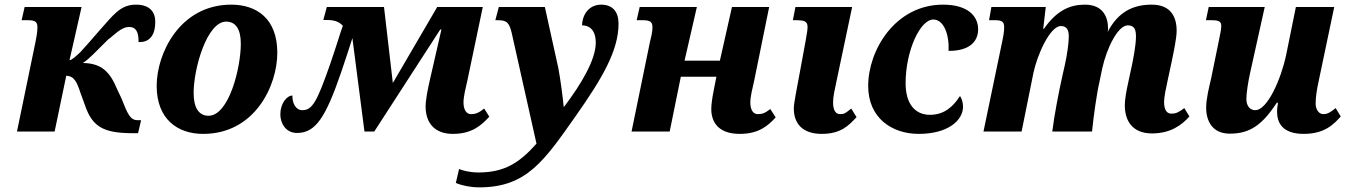

<svg xmlns="http://www.w3.org/2000/svg" viewBox="-20 -566 5796 826"><path d="M547 7H574L587 -49H574C540 -48 530 -74 502 -144L484 -182C453 -257 417 -294 336 -295C363 -311 390 -342 445 -396C471 -414 500 -450 536 -450C563 -450 577 -431 576 -385C627 -383 648 -419 648 -472C648 -513 626 -546 565 -546C496 -546 466 -499 408 -435C368 -389 351 -369 326 -342C310 -327 289 -307 279 -307L331 -536H86L73 -479H101C132 -479 141 -472 141 -448C141 -426 136 -404 133 -387L53 0H215L265 -240C300 -239 311 -212 326 -167L346 -112C378 -18 429 6 547 7Z M854 10C1076 10 1173 -197 1173 -339C1173 -486 1084 -546 975 -546C753 -546 654 -335 654 -197C654 -54 743 10 854 10ZM877 -68C836 -68 813 -102 813 -166C813 -271 870 -473 953 -473C993 -473 1016 -442 1016 -378C1016 -274 965 -68 877 -68Z M1928 10C2011 10 2051 -27 2085 -64L2063 -99C2039 -80 2026 -75 2006 -75C1985 -75 1974 -97 1974 -125C1974 -151 1983 -186 1991 -221L2057 -536H1861L1670 -209L1632 -536H1386L1371 -480H1387C1416 -480 1438 -474 1455 -455C1441 -417 1431 -379 1401 -292C1344 -129 1324 -92 1281 -92C1251 -92 1237 -124 1238 -155C1214 -155 1186 -121 1186 -74C1186 -36 1209 6 1258 6C1338 6 1381 -61 1448 -256C1467 -313 1483 -360 1496 -402L1548 0H1590L1874 -439H1879L1830 -225C1820 -182 1811 -136 1811 -108C1811 -34 1853 10 1928 10Z M2042 240C2246 240 2321 126 2459 -70C2569 -227 2641 -347 2641 -464C2641 -515 2616 -546 2566 -546C2520 -546 2486 -511 2484 -457C2512 -457 2543 -441 2543 -382C2543 -310 2482 -206 2407 -107H2405C2402 -142 2391 -226 2382 -273L2324 -536H2126L2111 -479H2122C2158 -479 2170 -471 2181 -426L2288 52C2215 134 2151 176 2038 176C2000 176 1968 167 1955 161L1941 221C1969 233 2006 240 2042 240Z M3163 10C3245 10 3285 -26 3317 -61L3294 -97C3271 -79 3259 -75 3240 -75C3218 -75 3208 -97 3208 -125C3208 -151 3217 -185 3225 -221L3289 -536H3129L3077 -305H2925L2978 -536H2732L2719 -479H2746C2778 -479 2787 -471 2787 -448C2787 -424 2780 -404 2776 -385L2697 0H2861L2909 -236H3062L3050 -175C3044 -144 3040 -117 3040 -97C3040 -41 3070 10 3163 10Z M3515 10C3598 10 3631 -26 3665 -62L3642 -99C3617 -79 3613 -75 3594 -75C3572 -75 3564 -97 3564 -125C3564 -152 3571 -180 3579 -218L3646 -536H3402L3391 -479H3410C3466 -479 3457 -457 3446 -391L3423 -266C3408 -184 3395 -122 3395 -100C3395 -31 3436 10 3515 10Z M3933 10C4058 10 4123 -48 4123 -107C4123 -127 4117 -143 4110 -153C4083 -111 4045 -72 3981 -72C3916 -72 3876 -120 3876 -208C3876 -348 3939 -482 3995 -482C4040 -482 4064 -419 4061 -347C4157 -347 4188 -392 4188 -440C4188 -498 4142 -546 4037 -546C3832 -546 3715 -351 3715 -196C3715 -61 3814 10 3933 10Z M4936 8C5017 8 5065 -29 5097 -65L5075 -101C5050 -82 5038 -77 5019 -77C4997 -77 4988 -98 4988 -127C4988 -150 4996 -186 5004 -223L5022 -307C5030 -347 5042 -402 5042 -434C5042 -493 5017 -546 4935 -546C4854 -546 4791 -515 4746 -430H4745C4747 -435 4747 -439 4747 -442C4747 -496 4723 -546 4647 -546C4583 -546 4526 -521 4471 -442H4468L4479 -536H4245L4235 -479H4262C4291 -479 4300 -472 4300 -449C4300 -426 4296 -412 4294 -399L4211 0H4375L4426 -253C4443 -333 4498 -454 4544 -454C4572 -454 4578 -433 4578 -409C4578 -381 4571 -331 4561 -286L4551 -242C4535 -171 4515 -67 4507 0H4678C4685 -69 4699 -168 4710 -214L4722 -272C4741 -358 4789 -457 4832 -457C4863 -457 4867 -434 4867 -408C4867 -371 4855 -312 4850 -287L4835 -217C4825 -172 4819 -138 4819 -113C4819 -51 4848 8 4936 8Z M5589 10C5678 10 5718 -31 5748 -65L5726 -101C5705 -84 5692 -75 5673 -75C5652 -75 5640 -98 5640 -120C5640 -149 5645 -180 5653 -217L5720 -536H5555L5513 -329C5491 -226 5433 -92 5380 -92C5357 -92 5342 -111 5342 -140C5342 -166 5350 -216 5358 -252L5421 -536H5180L5168 -479H5193C5223 -479 5234 -474 5234 -454C5234 -435 5226 -407 5221 -378L5190 -227C5182 -192 5169 -142 5169 -103C5169 -46 5195 9 5271 9C5359 9 5411 -30 5473 -124H5478C5475 -105 5474 -95 5474 -86C5474 -39 5496 10 5589 10Z"/></svg>

Font: Noto Serif SemiCondensed Extra
Style: Italic
Weight: 800
Width: 4
Italic angle: -12°
Designer: Monotype Design Team
Foundry: Monotype Imaging Inc.
Version: Version 1.901